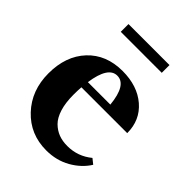

<svg xmlns="http://www.w3.org/2000/svg" viewBox="-181 -693 797 797"><g transform="rotate(45 217.5 -295.0)"><path d="M102.1 -555.7V-601.1H342.8V-555.7ZM231.4 11.2Q136.7 11.2 74.2 -55.2Q11.7 -121.6 11.7 -221.7Q11.7 -323.2 69.3 -384.8Q127 -446.3 222.7 -446.3Q310.1 -446.3 364.3 -399.7Q418.5 -353 418.5 -277.3H149.4Q147.9 -254.4 147.9 -232.9Q147.9 -185.5 158.4 -151.6Q168.9 -117.7 187.7 -99.1Q206.5 -80.6 229.2 -72Q252 -63.5 280.3 -63.5Q341.8 -63.5 389.2 -102.5L411.6 -84.5Q385.3 -42.5 337.9 -15.6Q290.5 11.2 231.4 11.2ZM220.7 -417Q168.5 -417 153.3 -311.5H285.2Q274.9 -417 220.7 -417Z"/></g></svg>

Font: Elstob Grade
Style: Regular
Weight: 400
Designer: Peter S. Baker
Version: Version 1.015